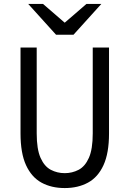

<svg xmlns="http://www.w3.org/2000/svg" viewBox="-20 -941 656 973"><path d="M308 12Q240.5 12 190.2 -15.5Q140 -43 112 -103.8Q84 -164.5 84 -265V-700H166V-265Q166 -185 185.5 -141.2Q205 -97.5 237.5 -80.5Q270 -63.5 308 -63.5Q346 -63.5 378.5 -80.5Q411 -97.5 430.5 -141.2Q450 -185 450 -265V-700H532.5V-265Q532.5 -165 504.5 -104Q476.5 -43 426 -15.5Q375.5 12 308 12ZM264 -765 123 -921H198L308 -826L418 -921H493.5L352.5 -765Z"/></svg>

Font: Overpass Mono Light
Style: Regular
Weight: 400
Monospace: yes
Version: Version 4.000